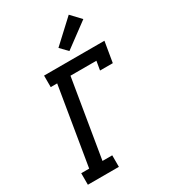

<svg xmlns="http://www.w3.org/2000/svg" viewBox="-235 -1101 1069 1212"><g transform="rotate(-30 300.0 -495.0)"><path d="M37 0V-84H95L189 -651H142V-735H582L557 -586H464L475 -651H286L192 -84H263V0ZM358 -789 308 -841 469 -990 535 -920Z"/></g></svg>

Font: Iosevka Curly Slab MdEx
Style: Italic
Weight: 500
Width: 7
Italic angle: -9°
Monospace: yes
Designer: Belleve Invis
Foundry: Belleve Invis
Version: Version 11.0.0; ttfautohint (v1.8.3)